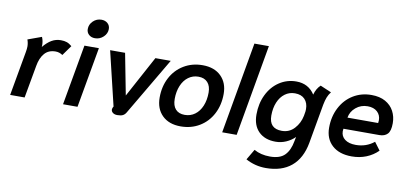

<svg xmlns="http://www.w3.org/2000/svg" viewBox="-83 -1016 3228 1516"><g transform="rotate(10 1531.5 -258.0)"><path d="M82 -354Q87 -382 87 -400Q87 -428 77 -455L187 -495Q200 -465 200 -430Q200 -421 199 -416Q232 -456 265.5 -475.5Q299 -495 339 -495Q367 -495 387 -488Q407 -481 428 -463L370 -382Q344 -400 313 -400Q257 -400 225 -363Q193 -326 182 -262L135 0H19Z M532 -619Q532 -656 560 -683Q588 -710 627 -710Q657 -710 676.5 -692.5Q696 -675 696 -647Q696 -611 667.5 -584Q639 -557 600 -557Q570 -557 551 -574.5Q532 -592 532 -619ZM529 -485H645L559 0H443Z M830 -26Q830 -33 835 -45L839 -51L735 -485H855L919 -154L1098 -485H1221L949 -23Q939 -6 923.5 2Q908 10 879 10Q857 10 843.5 -0.5Q830 -11 830 -26Z M1185 -185Q1185 -274 1222 -344.5Q1259 -415 1325.5 -455Q1392 -495 1476 -495Q1570 -495 1624 -442Q1678 -389 1678 -300Q1678 -211 1641 -140Q1604 -69 1537.5 -29Q1471 11 1387 11Q1293 11 1239 -42Q1185 -95 1185 -185ZM1559 -290Q1559 -342 1533 -371Q1507 -400 1459 -400Q1414 -400 1378.5 -374Q1343 -348 1323.5 -301Q1304 -254 1304 -195Q1304 -141 1329.5 -112.5Q1355 -84 1403 -84Q1449 -84 1484.5 -110Q1520 -136 1539.5 -183Q1559 -230 1559 -290Z M1848 -734H1964L1835 0H1719Z M1945 177 1995 92Q2049 123 2123 123Q2203 123 2241.5 83.5Q2280 44 2293 -30L2300 -65Q2270 -35 2230 -17.5Q2190 0 2146 0Q2060 0 2010.5 -49Q1961 -98 1961 -186Q1961 -274 1995.5 -345Q2030 -416 2091 -456.5Q2152 -497 2227 -497Q2324 -497 2375 -418Q2388 -467 2421 -498L2510 -460Q2493 -438 2483.5 -414Q2474 -390 2467 -354L2411 -37Q2388 89 2310.5 153.5Q2233 218 2106 218Q2020 218 1945 177ZM2332 -240 2335 -258Q2339 -275 2339 -295Q2339 -344 2311.5 -373.5Q2284 -403 2232 -403Q2187 -403 2152 -377Q2117 -351 2097.5 -304.5Q2078 -258 2078 -198Q2078 -93 2180 -93Q2240 -93 2280 -136.5Q2320 -180 2332 -240Z M2544 -183Q2544 -272 2581 -343.5Q2618 -415 2683 -455Q2748 -495 2830 -495Q2896 -495 2941.5 -469.5Q2987 -444 3010 -400.5Q3033 -357 3033 -304Q3033 -242 3010 -218Q2987 -194 2945 -194H2657Q2655 -180 2655 -174Q2655 -133 2687 -109Q2719 -85 2774 -85Q2858 -85 2921 -136L2968 -73Q2928 -33 2874.5 -11.5Q2821 10 2758 10Q2658 10 2601 -42Q2544 -94 2544 -183ZM2919 -286Q2921 -302 2921 -308Q2921 -350 2892.5 -376Q2864 -402 2815 -402Q2761 -402 2721 -368.5Q2681 -335 2673 -286Z"/></g></svg>

Font: Niramit SemiBold
Style: Italic
Weight: 600
Italic angle: -10°
Designer: Katatrad Aksorn Co.,Ltd.
Foundry: Cadson Demak Co.,Ltd.
Version: Version 1.001; ttfautohint (v1.6)